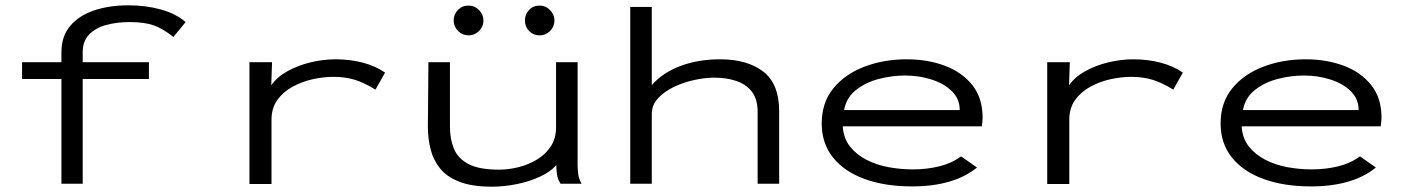

<svg xmlns="http://www.w3.org/2000/svg" viewBox="-20 -691 5290 722"><path d="M211 0V-394H63V-457H211V-495Q211 -554 243.5 -593Q276 -632 333 -651.5Q390 -671 464 -671Q528 -671 584.5 -655.5Q641 -640 678 -608L632 -552Q592 -584 557 -596Q522 -608 467 -608Q419 -608 379 -597Q339 -586 315 -561Q291 -536 291 -495V-457H540V-394H291V0Z M918 1V-457H1003L1000 -370Q1021 -401 1060.5 -423Q1100 -445 1147.5 -456.5Q1195 -468 1242 -468Q1296 -468 1344 -455.5Q1392 -443 1428 -418L1392 -354Q1348 -381 1312.5 -391.5Q1277 -402 1234 -402Q1196 -402 1155.5 -393Q1115 -384 1079.5 -364.5Q1044 -345 1022.5 -314.5Q1001 -284 1001 -241V1Z M1830 11Q1755 11 1707.5 -7.5Q1660 -26 1634.5 -58Q1609 -90 1599 -130.5Q1589 -171 1589 -214L1591 -457H1672V-214Q1672 -168 1687 -131.5Q1702 -95 1742 -74Q1782 -53 1857 -53Q1893 -53 1930.5 -62.5Q1968 -72 2000 -91.5Q2032 -111 2051.5 -141Q2071 -171 2071 -212V-457H2152V-71Q2152 -53 2154.5 -35.5Q2157 -18 2167 0H2088Q2077 -17 2074.5 -35Q2072 -53 2072 -70Q2050 -45 2010 -26.5Q1970 -8 1922.5 1.5Q1875 11 1830 11ZM1742 -558Q1719 -558 1702.5 -574.5Q1686 -591 1686 -614Q1686 -637 1702 -653.5Q1718 -670 1742 -670Q1765 -670 1781.5 -653Q1798 -636 1798 -614Q1798 -591 1781.5 -574.5Q1765 -558 1742 -558ZM2009 -558Q1986 -558 1970 -574Q1954 -590 1954 -614Q1954 -637 1969.5 -653.5Q1985 -670 2009 -670Q2032 -670 2048.5 -653Q2065 -636 2065 -614Q2065 -591 2048.5 -574.5Q2032 -558 2009 -558Z M2350 0V-665H2431V-371Q2472 -418 2539 -443Q2606 -468 2688 -468Q2790 -468 2850 -422Q2910 -376 2910 -272V0H2829V-270Q2829 -318 2807.5 -346Q2786 -374 2749 -386.5Q2712 -399 2666 -399Q2632 -399 2592 -390.5Q2552 -382 2515 -364.5Q2478 -347 2454.5 -321.5Q2431 -296 2431 -263V0Z M3410 10Q3309 10 3232.5 -17.5Q3156 -45 3113 -98Q3070 -151 3070 -227Q3070 -305 3113.5 -358.5Q3157 -412 3230 -440Q3303 -468 3390 -468Q3468 -468 3532.5 -444Q3597 -420 3636 -371.5Q3675 -323 3675 -249Q3675 -240 3674 -232Q3673 -224 3672 -216H3149Q3152 -171 3176 -140.5Q3200 -110 3237.5 -90.5Q3275 -71 3320.5 -62.5Q3366 -54 3413 -54Q3465 -54 3512 -65.5Q3559 -77 3594 -103L3654 -61Q3566 10 3410 10ZM3154 -277H3589Q3589 -319 3559.5 -348Q3530 -377 3483 -392Q3436 -407 3383 -407Q3335 -407 3286 -394.5Q3237 -382 3200 -353.5Q3163 -325 3154 -277Z M3918 1V-457H4003L4000 -370Q4021 -401 4060.5 -423Q4100 -445 4147.5 -456.5Q4195 -468 4242 -468Q4296 -468 4344 -455.5Q4392 -443 4428 -418L4392 -354Q4348 -381 4312.5 -391.5Q4277 -402 4234 -402Q4196 -402 4155.5 -393Q4115 -384 4079.5 -364.5Q4044 -345 4022.5 -314.5Q4001 -284 4001 -241V1Z M4910 10Q4809 10 4732.5 -17.5Q4656 -45 4613 -98Q4570 -151 4570 -227Q4570 -305 4613.5 -358.5Q4657 -412 4730 -440Q4803 -468 4890 -468Q4968 -468 5032.5 -444Q5097 -420 5136 -371.5Q5175 -323 5175 -249Q5175 -240 5174 -232Q5173 -224 5172 -216H4649Q4652 -171 4676 -140.5Q4700 -110 4737.5 -90.5Q4775 -71 4820.5 -62.5Q4866 -54 4913 -54Q4965 -54 5012 -65.5Q5059 -77 5094 -103L5154 -61Q5066 10 4910 10ZM4654 -277H5089Q5089 -319 5059.5 -348Q5030 -377 4983 -392Q4936 -407 4883 -407Q4835 -407 4786 -394.5Q4737 -382 4700 -353.5Q4663 -325 4654 -277Z"/></svg>

Font: Inconsolata ExtraExpanded Thin
Style: Regular
Weight: 100
Width: 8
Monospace: yes
Designer: Raph Levien, Cyreal, Brenton Simpson
Foundry: Raph Levien, Cyreal, Google
Version: Version 3.100; ttfautohint (v1.8.4.7-5d5b)